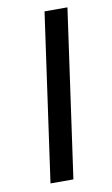

<svg xmlns="http://www.w3.org/2000/svg" viewBox="-81 -732 454 776"><g transform="rotate(-10 146.0 -344.5)"><path d="M159 -689H253L156 0H62Z"/></g></svg>

Font: Fira Sans Variable
Style: Italic
Weight: 397
Italic angle: -8°
Designer: Carrois Corporate & Edenspiekermann AG
Foundry: Carrois Corporate GbR & Edenspiekermann AG
Version: Version 4.202